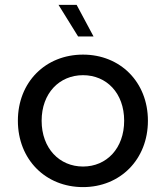

<svg xmlns="http://www.w3.org/2000/svg" viewBox="-20 -758 677 784"><path d="M319 6C471 6 584 -107 584 -265C584 -423 471 -535 319 -535C166 -535 53 -423 53 -265C53 -107 166 6 319 6ZM319 -78C223 -78 150 -152 150 -265C150 -378 223 -451 319 -451C415 -451 487 -378 487 -265C487 -152 415 -78 319 -78ZM362 -609 293 -738H219L299 -609Z"/></svg>

Font: Chess Sans Medium
Style: Regular
Weight: 500
Designer: Wolf Bōese
Foundry: Wolf Bōese
Version: Version 7.223;Glyphs 3.3 (3306)